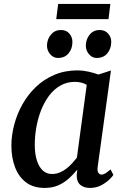

<svg xmlns="http://www.w3.org/2000/svg" viewBox="-20 -914 614 944"><path d="M460.5 -95.5Q457 -73 463.8 -64.2Q470.5 -55.5 479.5 -55.5Q488 -55.5 498.2 -61.8Q508.5 -68 523.5 -81L537.5 -54Q533.5 -47 517.8 -31.5Q502 -16 477.5 -3Q453 10 422 10Q393 10 375 -5Q357 -20 357 -53L360 -80Q342.5 -58.5 320 -37.8Q297.5 -17 268 -3.5Q238.5 10 200 10Q144 10 107.8 -17.5Q71.5 -45 53.8 -92.2Q36 -139.5 36 -197.5Q36 -248 49.8 -300.5Q63.5 -353 90.2 -400.8Q117 -448.5 156.2 -486.2Q195.5 -524 247.2 -546Q299 -568 362 -568Q386 -568 414.5 -561.8Q443 -555.5 464 -547.5L525.5 -567.5ZM406.5 -497Q393.5 -504.5 378.8 -508Q364 -511.5 348 -511.5Q308.5 -511.5 276.8 -493.2Q245 -475 221.5 -443.8Q198 -412.5 182.2 -372.5Q166.5 -332.5 158.8 -288.8Q151 -245 151 -203Q151 -156 161.8 -123.8Q172.5 -91.5 191.2 -75Q210 -58.5 235 -58.5Q256 -58.5 274 -66Q292 -73.5 307.5 -85.8Q323 -98 335.5 -112Q348 -126 358 -138.5ZM264.5 -629Q242.5 -629 226.5 -647.8Q210.5 -666.5 211 -691Q212 -722.5 231 -744.5Q250 -766.5 279 -766.5Q306.5 -766.5 321.5 -748.5Q336.5 -730.5 336 -707Q336 -674.5 317.2 -651.8Q298.5 -629 264.5 -629ZM455.5 -629Q433 -629 417.2 -647.8Q401.5 -666.5 402 -691Q403 -722.5 421.5 -744.5Q440 -766.5 470 -766.5Q496.5 -766.5 512 -748.5Q527.5 -730.5 527 -707Q526.5 -674.5 507.8 -651.8Q489 -629 455.5 -629ZM266 -894.5H522.5L513.5 -820H256.5Z"/></svg>

Font: Merriweather Medium
Style: Italic
Weight: 500
Italic angle: -7.8°
Version: Version 2.101